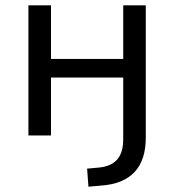

<svg xmlns="http://www.w3.org/2000/svg" viewBox="-20 -510 656 723"><path d="M313 193 308 125 352 121Q397 117 420.5 91.5Q444 66 444 14V-218H172V0H87V-490H172V-288H444V-490H529V7Q529 50 518.5 82.5Q508 115 487 137.5Q466 160 434.5 173Q403 186 359 189Z"/></svg>

Font: Nunito Sans 10pt
Style: Regular
Weight: 400
Designer: Vernon Adams
Foundry: Vernon Adams
Version: Version 3.101;gftools[0.9.27]